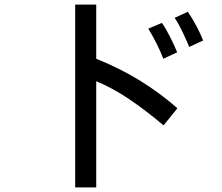

<svg xmlns="http://www.w3.org/2000/svg" viewBox="-20 -744 960 830"><path d="M305 -724H396V-490Q498 -449 583.5 -396.5Q669 -344 747 -276L687 -202Q609 -268 537.5 -316Q466 -364 396 -393V66H305ZM680 -645Q698 -619 716 -583Q734 -547 746 -518L686 -490Q675 -519 658 -553.5Q641 -588 621 -620ZM792 -693Q814 -661 831.5 -627Q849 -593 858 -569L798 -541Q787 -568 770.5 -603Q754 -638 735 -667Z"/></svg>

Font: BM YEONSUNG
Style: Regular
Weight: 400
Designer: Bongjin Kim; Myungsoo Han; Jaehyun Keum; Jihee Min; Dokyung Lee; Chorong Kim; Jooyeon Kang; Sang-a Kim;
Foundry: Sandoll Communications Inc.
Version: Version 1.000;PS 1;hotconv 16.6.51;makeotf.lib2.5.65220